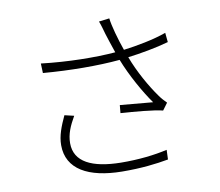

<svg xmlns="http://www.w3.org/2000/svg" viewBox="-87 -890 1173 1026"><g transform="rotate(-10 500.0 -377.0)"><path d="M294 -306 243 -318C218 -264 198 -215 198 -163C198 -32 313 30 494 32C600 33 681 23 747 11L749 -41C679 -25 594 -15 497 -16C341 -18 247 -63 247 -165C247 -215 266 -257 294 -306ZM167 -612 169 -560C317 -548 465 -547 585 -558C620 -468 677 -367 722 -304C683 -308 604 -315 544 -320L540 -277C605 -273 723 -263 767 -251L795 -289C782 -302 768 -317 757 -333C713 -394 664 -481 633 -564C699 -572 789 -588 855 -607L850 -658C781 -633 688 -616 617 -607C595 -669 574 -744 569 -786L512 -779C521 -756 528 -729 534 -708C542 -683 553 -648 569 -602C460 -593 311 -595 167 -612Z"/></g></svg>

Font: Noto Sans CJK SC Light
Style: Regular
Weight: 300
Designer: Ryoko NISHIZUKA 西塚涼子 (kana, bopomofo & ideographs); Paul D. Hunt (Latin, Greek & Cyrillic); Sandoll Communications 산돌커뮤니
Foundry: Adobe
Version: Version 2.004;hotconv 1.0.118;makeotfexe 2.5.65603